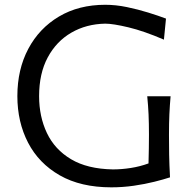

<svg xmlns="http://www.w3.org/2000/svg" viewBox="-20 -784 810 815"><path d="M610.4 -90.3Q611.3 -125 611.8 -154.3Q612.3 -183.6 612.3 -211.9Q612.3 -261.2 610.6 -298.8Q608.9 -336.4 605 -375.5H704.1Q700.7 -336.4 699 -298.8Q697.3 -261.2 697.3 -211.9Q697.3 -170.4 698 -128.2Q698.7 -85.9 701.7 -31.2Q675.3 -22.5 635.3 -12.5Q595.2 -2.4 548.1 4.4Q501 11.2 452.6 11.2Q322.8 11.2 233.6 -39.8Q144.5 -90.8 99.1 -178.5Q53.7 -266.1 53.7 -376Q53.7 -489.3 100.1 -576.7Q146.5 -664.1 230.5 -713.9Q314.5 -763.7 426.8 -763.7Q471.7 -763.7 518.8 -753.9Q565.9 -744.1 609.1 -730.7Q652.3 -717.3 684.6 -705.1L675.8 -615.7Q590.8 -652.3 525.1 -668Q459.5 -683.6 426.8 -683.6Q346.2 -682.1 282.7 -645.3Q219.2 -608.4 182.6 -540.3Q146 -472.2 146 -376Q146 -289.1 179.2 -219.2Q212.4 -149.4 281.5 -108.2Q350.6 -66.9 459 -64.9Q496.1 -64.9 535.2 -71Q574.2 -77.1 610.4 -90.3Z"/></svg>

Font: Pinar DS4-Regular
Style: Regular
Weight: 400
Designer: Amin Abedi
Version: Version 2.000